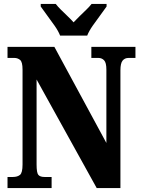

<svg xmlns="http://www.w3.org/2000/svg" viewBox="-20 -951 712 971"><path d="M18 0V-56H45Q68 -56 81 -66.5Q94 -77 94 -119V-599Q94 -638 81.5 -648Q69 -658 53 -658H18V-714H255L518 -228V-599Q518 -634 506.5 -646Q495 -658 478 -658H442V-714H665V-658H630Q611 -658 600 -644.5Q589 -631 589 -595V0H469L165 -549V-119Q165 -77 174 -66.5Q183 -56 205 -56H241V0ZM284 -771Q275 -794 256.5 -820.5Q238 -847 218.5 -873Q199 -899 186 -918V-931H262Q271 -919 287.5 -902.5Q304 -886 322 -869Q340 -852 352 -838Q365 -852 382.5 -869Q400 -886 417 -902.5Q434 -919 443 -931H519V-918Q506 -899 486.5 -873Q467 -847 448.5 -820.5Q430 -794 421 -771Z"/></svg>

Font: Noto Serif Thai ExtraCondensed Black
Style: Regular
Weight: 900
Width: 2
Designer: Monotype Design Team
Foundry: Monotype Imaging Inc.
Version: Version 2.002; ttfautohint (v1.8.4.7-5d5b)